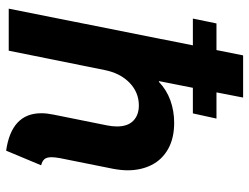

<svg xmlns="http://www.w3.org/2000/svg" viewBox="-112 -680 800 616"><g transform="rotate(90 288.0 -372.0)"><path d="M343.3 -104.5Q343.3 -122.6 347.7 -143.6L382.3 -315.4Q385.7 -332 385.7 -347.2Q385.7 -381.8 367.4 -399.7Q349.1 -417.5 318.4 -417.5Q276.4 -417.5 245.4 -387.5Q214.4 -357.4 204.6 -307.1L142.6 0H7.8L125.5 -590.8H39.6L55.2 -666.5H140.6L157.7 -752H293L276.4 -666.5H360.4L343.8 -590.8H261.7L240.2 -481.9H242.7Q268.1 -506.3 302 -518.6Q335.9 -530.8 374 -530.8Q423.3 -530.8 457.8 -511.5Q492.2 -492.2 509.3 -458.3Q526.4 -424.3 526.4 -381.3Q526.4 -361.3 521.5 -334.5L487.3 -164.1Q484.4 -147.9 484.4 -137.2Q484.4 -122.1 490.5 -114.7Q496.6 -107.4 510.3 -104L463.4 8.3Q343.3 -8.8 343.3 -104.5Z"/></g></svg>

Font: Reddit Sans Fudge
Style: Bold
Weight: 700
Italic angle: -11.25°
Designer: Stephen Hutchings
Version: Version 1.013